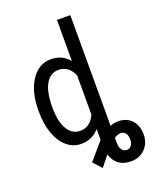

<svg xmlns="http://www.w3.org/2000/svg" viewBox="-172 -853 964 1169"><g transform="rotate(-20 310.5 -268.5)"><path d="M46.4 -268.6Q46.4 -389.6 95.2 -463.9Q144 -538.1 223.1 -538.1Q296.4 -538.1 341.3 -484.4V-750H427.7V-32.7Q452.6 -43 479 -43Q533.2 -43 566.2 -8.3Q599.1 26.4 599.1 84.5Q599.1 140.6 563.7 177Q528.3 213.4 472.2 213.4Q377 213.4 349.6 124L295.4 192.4L245.6 138.2L341.3 26.9V-43.5Q295.9 9.8 222.7 9.8Q171.9 9.8 131.6 -24.4Q91.3 -58.6 68.8 -120.4Q46.4 -182.1 46.4 -268.6ZM132.8 -258.3Q132.8 -167.5 162.6 -117.2Q192.4 -66.9 245.1 -66.9Q309.1 -66.9 341.3 -136.7V-392.6Q308.1 -461.4 245.6 -461.4Q192.4 -461.4 162.6 -410.4Q132.8 -359.4 132.8 -258.3ZM468.8 30.3Q448.7 30.3 427.7 44.9V80.1Q427.7 105.5 439 122.3Q450.2 139.2 473.1 139.2Q490.7 139.2 501.5 123.5Q512.2 107.9 512.2 84.5Q512.2 61.5 500.7 45.9Q489.3 30.3 468.8 30.3Z"/></g></svg>

Font: Roboto Condensed
Style: Regular
Weight: 400
Designer: Google
Version: Version 2.001047; 2015